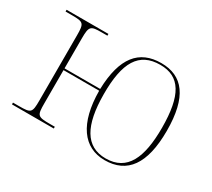

<svg xmlns="http://www.w3.org/2000/svg" viewBox="-110 -737 1040 942"><g transform="rotate(30 409.5 -266.0)"><path d="M561 10C688 10 754 -79 754 -267C754 -459 687 -542 565 -542C440 -542 373 -461 368 -282H166V-452C166 -521 173 -526 236 -526H268V-536H31V-526H67C133 -526 138 -521 138 -452V-84C138 -14 133 -10 65 -10H31V0H268V-10H242C170 -10 166 -14 166 -84V-272H368C369 -88 441 10 561 10ZM561 0C447 0 397 -93 396 -267C395 -449 445 -532 565 -532C676 -532 726 -453 726 -267C726 -100 683 0 561 0Z"/></g></svg>

Font: Noto Serif Display Thin
Style: Regular
Weight: 100
Designer: Monotype Design Team
Foundry: Monotype Imaging Inc.
Version: Version 2.009